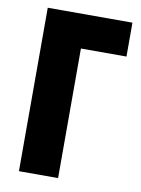

<svg xmlns="http://www.w3.org/2000/svg" viewBox="-82 -770 606 826"><g transform="rotate(10 221.0 -357.0)"><path d="M429 -566H230V0H59V-714H429Z"/></g></svg>

Font: Noto Sans UI CondBlack
Style: Regular
Weight: 900
Width: 3
Designer: Monotype Design Team
Foundry: Monotype Imaging Inc.
Version: Version 1.001